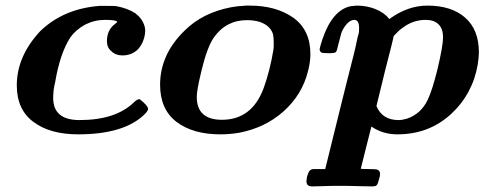

<svg xmlns="http://www.w3.org/2000/svg" viewBox="-20 -472 1739 686"><path d="M100 -36Q40 -80 40 -167Q40 -271 124 -361Q207 -441 336 -451H352Q392 -451 396 -450Q437 -442 463 -425Q488 -406 496 -380Q500 -369 498 -351Q493 -318 473 -296Q451 -274 417 -274Q393 -274 378 -289Q362 -302 362 -325Q362 -366 393 -388Q400 -394 399 -394Q396 -401 355 -401Q318 -401 284 -384Q250 -365 231 -338Q194 -280 177 -178Q170 -151 170 -122Q170 -43 264 -43Q392 -43 457 -105Q472 -120 480 -117Q509 -94 509 -83Q509 -76 497 -64Q424 8 259 8Q159 8 100 -36Z M610 -37Q552 -82 552 -169Q552 -278 640 -363Q703 -426 805 -446Q833 -451 849 -451L857 -452H872Q967 -452 1029 -408Q1089 -364 1089 -279Q1089 -249 1080 -216Q1059 -133 993 -74Q928 -16 836 2Q803 8 767 8Q669 8 610 -37ZM773 -44Q880 -44 922 -157Q945 -221 957 -295Q958 -299 958 -317Q958 -343 954 -354Q949 -367 938 -377Q912 -400 862 -400Q788 -400 744 -338Q720 -303 700 -220Q683 -150 683 -126Q683 -44 773 -44Z M1307 -20Q1300 6 1288 55L1269 131Q1278 132 1296 132Q1322 132 1328 134Q1338 138 1338 150Q1338 157 1334 169Q1330 184 1328 187Q1325 194 1310 194Q1282 194 1257 193Q1232 192 1193 192Q1158 192 1137 193Q1116 194 1095 194Q1075 194 1075 176Q1075 159 1084 141Q1090 132 1101 132H1118H1142L1201 -107Q1213 -157 1220 -183Q1227 -210 1237 -250Q1240 -261 1244.5 -279.5Q1249 -298 1250 -303Q1252 -313 1258 -340L1262 -354Q1263 -356 1263 -372Q1263 -401 1246 -401Q1231 -401 1217 -384Q1204 -368 1199 -352Q1191 -322 1188 -310Q1184 -290 1180 -286Q1176 -282 1158 -282H1153Q1133 -282 1129 -284Q1122 -288 1122 -296Q1122 -300 1131 -329Q1167 -437 1234 -450Q1250 -452 1255 -452Q1291 -452 1323 -439Q1354 -426 1371 -404Q1437 -452 1507 -452Q1593 -452 1642 -409Q1691 -366 1691 -285Q1691 -269 1687 -242Q1669 -136 1591 -64Q1512 8 1400 8Q1347 8 1307 -20ZM1501 -401Q1456 -401 1419 -373Q1408 -366 1398 -355Q1386 -344 1386 -341Q1386 -336 1355 -216L1325 -93Q1346 -43 1404 -43Q1417 -43 1434 -48Q1484 -65 1508 -115Q1524 -148 1543 -224Q1563 -309 1563 -339Q1563 -369 1547 -385Q1531 -401 1501 -401Z"/></svg>

Font: KaTeX_Math
Style: Bold Italic
Weight: 700
Version: Version